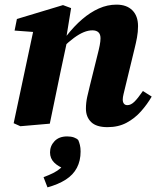

<svg xmlns="http://www.w3.org/2000/svg" viewBox="-20 -534 680 829"><path d="M68 11 39 -2 129 -425 178 -392 43 -402 53 -452 252 -512 287 -499 265 -364 270 -358 242 -227Q230 -170 218.5 -113.5Q207 -57 195 0ZM444 15Q396 15 373.5 -7Q351 -29 351 -65Q351 -90 356.5 -115.5Q362 -141 368 -164L401 -297Q407 -320 410.5 -338Q414 -356 414 -369Q414 -386 405 -394.5Q396 -403 379 -403Q361 -403 341.5 -395Q322 -387 299.5 -370.5Q277 -354 249 -327L246 -380H268Q300 -421 335 -451Q370 -481 407 -497.5Q444 -514 483 -514Q527 -514 551.5 -489.5Q576 -465 576 -421Q576 -396 571.5 -372Q567 -348 561 -324L521 -159Q517 -142 513.5 -128Q510 -114 510 -104Q510 -93 515 -86.5Q520 -80 530 -80Q545 -80 560 -94.5Q575 -109 597 -141L635 -117Q616 -84 589 -53.5Q562 -23 526.5 -4Q491 15 444 15ZM328 120Q328 160 312 190.5Q296 221 264 241.5Q232 262 185 275L168 231Q192 222 210 213Q228 204 241 192.5Q254 181 265 165L266 198Q232 186 214 168Q196 150 196 124Q196 96 215.5 75.5Q235 55 270 55Q287 55 299.5 59.5Q312 64 318 71Q322 80 325 92Q328 104 328 120Z"/></svg>

Font: Source Serif 4
Style: Bold Italic
Weight: 700
Italic angle: -12°
Designer: Frank Grießhammer
Foundry: Adobe Systems Incorporated
Version: Version 4.004;hotconv 1.0.116;makeotfexe 2.5.65601